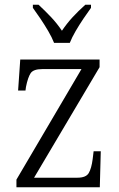

<svg xmlns="http://www.w3.org/2000/svg" viewBox="-20 -786 501 806"><path d="M49 0V-32L322 -496H158Q120 -496 108.5 -478.5Q97 -461 89 -421L87 -406H56L65 -536H398V-504L123 -40H305Q341 -40 352.5 -59.5Q364 -79 369 -118L373 -151H403L399 0ZM207 -606Q198 -629 182.5 -655.5Q167 -682 149.5 -708Q132 -734 118 -753V-766H142Q171 -739 195 -713.5Q219 -688 240 -657Q261 -688 284.5 -713.5Q308 -739 338 -766H362V-753Q348 -734 330.5 -708Q313 -682 297.5 -655.5Q282 -629 273 -606Z"/></svg>

Font: Noto Serif Lao SemiCondensed Light
Style: Regular
Weight: 300
Width: 4
Designer: Monotype Design Team
Foundry: Monotype Imaging Inc.
Version: Version 2.003; ttfautohint (v1.8.4.7-5d5b)